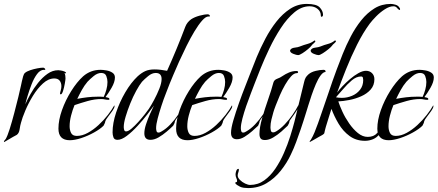

<svg xmlns="http://www.w3.org/2000/svg" viewBox="-47 -711 2232 979"><path d="M-25 13Q-27 13 -27 12Q-27 8 -23.5 4.5Q-20 1 -18 -2Q-9 -17 2.5 -53.5Q14 -90 25.5 -134Q37 -178 46.5 -216.5Q56 -255 60 -275Q62 -283 64.5 -296Q67 -309 71 -322Q75 -335 80 -339Q89 -347 107 -353Q125 -359 143.5 -362.5Q162 -366 174 -366Q176 -366 179 -364Q182 -362 183 -360L184 -357Q183 -354 181 -354.5Q179 -355 177 -355Q158 -355 142 -333.5Q126 -312 114 -281Q102 -250 93.5 -221.5Q85 -193 82 -179Q92 -202 108.5 -231.5Q125 -261 147 -288.5Q169 -316 195 -334.5Q221 -353 250 -353Q254 -353 263.5 -351.5Q273 -350 281.5 -346.5Q290 -343 290 -338L289 -337H288L282 -339Q285 -332 286 -325Q287 -318 287 -311Q287 -305 283.5 -285Q280 -265 274.5 -247.5Q269 -230 263 -230Q259 -230 259 -233Q259 -238 262.5 -249.5Q266 -261 266 -271Q266 -289 257 -300Q248 -311 230 -311Q200 -311 172 -285.5Q144 -260 121 -222.5Q98 -185 82 -147Q66 -109 60 -85Q56 -72 53 -51.5Q50 -31 38 -23Q35 -22 19.5 -13Q4 -4 -10.5 4.5Q-25 13 -25 13Z M309 4Q251 4 251 -55Q251 -99 269 -149.5Q287 -200 316 -246.5Q345 -293 377 -322Q415 -355 466 -355Q478 -355 495.5 -352Q513 -349 526 -340.5Q539 -332 539 -316Q539 -293 522 -263.5Q505 -234 491 -216Q496 -215 503.5 -213Q511 -211 511 -205Q511 -202 506 -202Q497 -202 488 -204Q479 -206 470 -206Q436 -206 400.5 -196Q365 -186 333 -175Q323 -151 315.5 -122Q308 -93 308 -67Q308 -48 315.5 -33Q323 -18 345 -18Q372 -18 400.5 -33.5Q429 -49 455.5 -73.5Q482 -98 503 -125Q524 -152 536 -174Q537 -173 537 -170Q537 -161 526 -145.5Q515 -130 503.5 -115Q492 -100 490 -93Q489 -86 486.5 -81Q484 -76 481 -70Q464 -53 432.5 -35.5Q401 -18 367.5 -7Q334 4 309 4ZM347 -207Q373 -212 398.5 -215Q424 -218 450 -218Q458 -218 466 -218Q474 -218 482 -217Q490 -234 495.5 -254Q501 -274 501 -293Q501 -308 495 -323.5Q489 -339 469 -339Q450 -339 430.5 -323Q411 -307 399 -294Q383 -275 370.5 -252.5Q358 -230 347 -207Z M552 2Q536 2 531.5 -10.5Q527 -23 527 -36Q527 -83 545 -137Q563 -191 592 -240.5Q621 -290 655 -322Q675 -340 694 -348.5Q713 -357 741 -357Q757 -357 773 -355Q789 -353 805 -350Q855 -461 898 -575Q907 -598 928 -613Q945 -624 970 -631Q995 -638 1014 -638Q1016 -638 1019 -636Q1022 -634 1023 -632V-629Q1022 -626 1020 -626.5Q1018 -627 1016 -627Q1002 -627 983.5 -606Q965 -585 944.5 -551Q924 -517 904 -476.5Q884 -436 866.5 -397.5Q849 -359 836.5 -328.5Q824 -298 818 -284Q811 -265 799 -235Q787 -205 776 -171Q765 -137 757 -107Q749 -77 749 -57Q749 -51 751 -43Q753 -35 761 -35Q766 -35 769.5 -37Q773 -39 777 -41Q800 -54 821.5 -76.5Q843 -99 861 -125.5Q879 -152 890 -174Q892 -173 892 -170Q892 -163 880.5 -145.5Q869 -128 857.5 -112.5Q846 -97 845 -93Q844 -86 842 -81.5Q840 -77 836 -70Q823 -57 803 -40Q783 -23 761.5 -10.5Q740 2 720 2Q689 2 689 -31Q689 -51 697.5 -77Q706 -103 717.5 -129Q729 -155 738 -173Q727 -157 704.5 -128Q682 -99 654.5 -69Q627 -39 600 -18.5Q573 2 552 2ZM596 -41Q607 -41 623.5 -55Q640 -69 658.5 -89.5Q677 -110 691.5 -128.5Q706 -147 712 -156Q724 -174 739 -202Q754 -230 765.5 -259Q777 -288 777 -308Q777 -339 747 -339Q728 -339 708.5 -323Q689 -307 677 -294Q664 -278 647.5 -248Q631 -218 617 -183Q603 -148 593.5 -116Q584 -84 584 -63Q584 -57 586 -49Q588 -41 596 -41Z M909 4Q851 4 851 -55Q851 -99 869 -149.5Q887 -200 916 -246.5Q945 -293 977 -322Q1015 -355 1066 -355Q1078 -355 1095.5 -352Q1113 -349 1126 -340.5Q1139 -332 1139 -316Q1139 -293 1122 -263.5Q1105 -234 1091 -216Q1096 -215 1103.5 -213Q1111 -211 1111 -205Q1111 -202 1106 -202Q1097 -202 1088 -204Q1079 -206 1070 -206Q1036 -206 1000.5 -196Q965 -186 933 -175Q923 -151 915.5 -122Q908 -93 908 -67Q908 -48 915.5 -33Q923 -18 945 -18Q972 -18 1000.5 -33.5Q1029 -49 1055.5 -73.5Q1082 -98 1103 -125Q1124 -152 1136 -174Q1137 -173 1137 -170Q1137 -161 1126 -145.5Q1115 -130 1103.5 -115Q1092 -100 1090 -93Q1089 -86 1086.5 -81Q1084 -76 1081 -70Q1064 -53 1032.5 -35.5Q1001 -18 967.5 -7Q934 4 909 4ZM947 -207Q973 -212 998.5 -215Q1024 -218 1050 -218Q1058 -218 1066 -218Q1074 -218 1082 -217Q1090 -234 1095.5 -254Q1101 -274 1101 -293Q1101 -308 1095 -323.5Q1089 -339 1069 -339Q1050 -339 1030.5 -323Q1011 -307 999 -294Q983 -275 970.5 -252.5Q958 -230 947 -207Z M1161 -1Q1131 -1 1131 -34Q1131 -57 1143 -98Q1155 -139 1171.5 -185.5Q1188 -232 1204.5 -273.5Q1221 -315 1230 -339Q1243 -374 1262 -420Q1281 -466 1306 -513.5Q1331 -561 1362.5 -601Q1394 -641 1432.5 -666Q1471 -691 1517 -691Q1567 -691 1583.5 -673Q1600 -655 1600 -636Q1600 -628 1594.5 -626Q1589 -624 1589 -631Q1589 -652 1572.5 -665.5Q1556 -679 1532 -679Q1491 -679 1454 -648Q1417 -617 1385 -568Q1353 -519 1327 -464.5Q1301 -410 1281.5 -361.5Q1262 -313 1251 -284Q1244 -265 1232 -234.5Q1220 -204 1208.5 -170.5Q1197 -137 1189 -106.5Q1181 -76 1181 -57Q1181 -51 1183 -43Q1185 -35 1193 -35Q1198 -35 1201.5 -37Q1205 -39 1209 -41Q1232 -54 1253.5 -76.5Q1275 -99 1293 -125.5Q1311 -152 1323 -174Q1324 -173 1324 -170Q1324 -162 1312.5 -145Q1301 -128 1289.5 -112.5Q1278 -97 1277 -93Q1276 -86 1274 -81.5Q1272 -77 1269 -70Q1257 -58 1238.5 -42Q1220 -26 1200 -13.5Q1180 -1 1161 -1Z M1473 -430Q1465 -430 1448.5 -436.5Q1432 -443 1432 -453Q1432 -454 1432.5 -454.5Q1433 -455 1433 -456Q1438 -466 1455.5 -468Q1473 -470 1482 -474Q1502 -482 1521 -487Q1540 -492 1557 -505Q1561 -503 1561 -501Q1561 -497 1552.5 -490Q1544 -483 1541 -478Q1537 -472 1523.5 -460.5Q1510 -449 1495 -439.5Q1480 -430 1473 -430ZM1304 3Q1288 3 1282 -5Q1276 -13 1276 -28Q1276 -61 1289.5 -108Q1303 -155 1320 -203.5Q1337 -252 1347 -290Q1351 -304 1366.5 -309.5Q1382 -315 1393 -323Q1409 -334 1427 -341.5Q1445 -349 1465 -349Q1470 -349 1471.5 -347Q1473 -345 1473 -344Q1473 -338 1466 -338Q1452 -338 1437 -321.5Q1422 -305 1407 -279Q1392 -253 1380 -225Q1368 -197 1359 -173.5Q1350 -150 1347 -139Q1342 -123 1337 -101.5Q1332 -80 1332 -62Q1332 -55 1334 -45.5Q1336 -36 1346 -36Q1353 -36 1361 -41Q1383 -54 1404.5 -76.5Q1426 -99 1444.5 -125.5Q1463 -152 1474 -174Q1476 -173 1476 -170Q1476 -164 1469 -152.5Q1462 -141 1453 -128Q1444 -115 1436.5 -105Q1429 -95 1429 -93Q1428 -85 1426 -81.5Q1424 -78 1420 -70Q1408 -58 1388 -40.5Q1368 -23 1346 -10Q1324 3 1304 3Z M1577 -430Q1569 -430 1553 -436.5Q1537 -443 1537 -453Q1537 -455 1538 -456Q1543 -466 1560 -468Q1577 -470 1587 -474Q1606 -482 1625.5 -487Q1645 -492 1661 -505Q1663 -504 1664.5 -503.5Q1666 -503 1666 -501Q1666 -497 1657.5 -490Q1649 -483 1646 -478Q1642 -472 1628 -460.5Q1614 -449 1599 -439.5Q1584 -430 1577 -430ZM1218 248Q1208 248 1196.5 246.5Q1185 245 1177 241Q1173 239 1163 233Q1153 227 1153 222Q1153 217 1157.5 217.5Q1162 218 1162 212Q1162 205 1158 196.5Q1154 188 1154 178Q1154 172 1157.5 161Q1161 150 1169 150Q1171 150 1171 154Q1171 161 1168 168.5Q1165 176 1165 184Q1165 195 1176.5 206.5Q1188 218 1203 225Q1218 232 1228 232Q1268 232 1300 209Q1332 186 1357 149Q1382 112 1401 68.5Q1420 25 1433 -16.5Q1446 -58 1454 -89Q1467 -140 1479 -191.5Q1491 -243 1504 -294Q1507 -307 1511.5 -315Q1516 -323 1526 -332Q1540 -344 1562.5 -349.5Q1585 -355 1603 -355Q1605 -355 1608.5 -354Q1612 -353 1612 -350Q1612 -346 1613.5 -345Q1615 -344 1613 -344Q1601 -344 1588 -326.5Q1575 -309 1563.5 -282Q1552 -255 1542 -226Q1532 -197 1525 -173.5Q1518 -150 1515 -141Q1508 -119 1501 -96.5Q1494 -74 1486 -51Q1475 -19 1463 13.5Q1451 46 1436 77Q1416 120 1384.5 159.5Q1353 199 1311.5 223.5Q1270 248 1218 248Z M1533 13Q1532 13 1532 12Q1532 8 1535.5 4.5Q1539 1 1540 -2Q1548 -15 1557 -36.5Q1566 -58 1574 -81Q1582 -104 1587 -118Q1608 -177 1628 -237.5Q1648 -298 1670 -357Q1683 -392 1700.5 -436Q1718 -480 1741.5 -525Q1765 -570 1795 -607.5Q1825 -645 1862 -668Q1899 -691 1945 -691Q1956 -691 1969.5 -687Q1983 -683 1989 -673Q1993 -669 1993 -664Q1993 -660 1990 -660Q1983 -663 1977 -671Q1971 -679 1959 -679Q1939 -679 1915 -663.5Q1891 -648 1870.5 -627Q1850 -606 1838 -590Q1804 -544 1773.5 -483Q1743 -422 1717.5 -358Q1692 -294 1672 -239Q1682 -253 1699.5 -271.5Q1717 -290 1738 -308Q1759 -326 1780.5 -338Q1802 -350 1819 -350Q1838 -350 1850 -338Q1862 -326 1862 -307Q1862 -276 1843 -254.5Q1824 -233 1794.5 -220Q1765 -207 1733.5 -201Q1702 -195 1678 -194Q1685 -172 1699 -141.5Q1713 -111 1733.5 -81.5Q1754 -52 1778 -32.5Q1802 -13 1828 -13Q1859 -13 1875.5 -32Q1892 -51 1908 -73Q1909 -73 1909 -70Q1909 -66 1907 -62Q1905 -58 1903 -55Q1899 -48 1895.5 -40.5Q1892 -33 1887 -26Q1874 -9 1854.5 -1Q1835 7 1814 7Q1769 7 1735.5 -17.5Q1702 -42 1679.5 -80Q1657 -118 1643 -156Q1636 -134 1629 -111.5Q1622 -89 1615 -66Q1614 -62 1612.5 -57Q1611 -52 1610 -47Q1609 -45 1609 -43Q1608 -35 1606.5 -31.5Q1605 -28 1597 -23Q1595 -22 1579 -13Q1563 -4 1548.5 4.5Q1534 13 1533 13ZM1696 -212Q1723 -212 1748 -222.5Q1773 -233 1789 -253.5Q1805 -274 1805 -303Q1805 -308 1803.5 -314.5Q1802 -321 1794 -321Q1770 -321 1746.5 -301Q1723 -281 1702 -256Q1681 -231 1666 -215Q1680 -212 1696 -212Z M1935 4Q1877 4 1877 -55Q1877 -99 1895 -149.5Q1913 -200 1942 -246.5Q1971 -293 2003 -322Q2041 -355 2092 -355Q2104 -355 2121.5 -352Q2139 -349 2152 -340.5Q2165 -332 2165 -316Q2165 -293 2148 -263.5Q2131 -234 2117 -216Q2122 -215 2129.5 -213Q2137 -211 2137 -205Q2137 -202 2132 -202Q2123 -202 2114 -204Q2105 -206 2096 -206Q2062 -206 2026.5 -196Q1991 -186 1959 -175Q1949 -151 1941.5 -122Q1934 -93 1934 -67Q1934 -48 1941.5 -33Q1949 -18 1971 -18Q1998 -18 2026.5 -33.5Q2055 -49 2081.5 -73.5Q2108 -98 2129 -125Q2150 -152 2162 -174Q2163 -173 2163 -170Q2163 -161 2152 -145.5Q2141 -130 2129.5 -115Q2118 -100 2116 -93Q2115 -86 2112.5 -81Q2110 -76 2107 -70Q2090 -53 2058.5 -35.5Q2027 -18 1993.5 -7Q1960 4 1935 4ZM1973 -207Q1999 -212 2024.5 -215Q2050 -218 2076 -218Q2084 -218 2092 -218Q2100 -218 2108 -217Q2116 -234 2121.5 -254Q2127 -274 2127 -293Q2127 -308 2121 -323.5Q2115 -339 2095 -339Q2076 -339 2056.5 -323Q2037 -307 2025 -294Q2009 -275 1996.5 -252.5Q1984 -230 1973 -207Z"/></svg>

Font: Beau Rivage
Style: Regular
Weight: 400
Designer: Robert E. Leuschke
Foundry: Robert E. Leuschke
Version: Version 1.010; ttfautohint (v1.8.3)